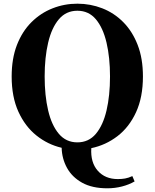

<svg xmlns="http://www.w3.org/2000/svg" viewBox="-20 -787 835 1037"><path d="M397.9 -18.1Q459 -18.1 497.8 -64.2Q536.6 -110.4 555.4 -190.7Q574.2 -271 574.2 -374Q574.2 -476.1 555.4 -556.4Q536.6 -636.7 497.8 -682.9Q459 -729 397.9 -729Q336.9 -729 297.9 -682.9Q258.8 -636.7 240 -556.4Q221.2 -476.1 221.2 -374Q221.2 -271 240 -190.7Q258.8 -110.4 297.9 -64.2Q336.9 -18.1 397.9 -18.1ZM560.1 230Q477.5 230 423.3 199.7Q369.1 169.4 341.8 119.6Q314.5 69.8 313 11.2Q237.8 -6.3 176.8 -55.2Q115.7 -104 79.3 -183.8Q43 -263.7 43 -374Q43 -470.7 71.5 -544.2Q100.1 -617.7 149.9 -667.2Q199.7 -716.8 263.7 -741.9Q327.6 -767.1 397.9 -767.1Q468.3 -767.1 532.2 -742.2Q596.2 -717.3 645.5 -667.7Q694.8 -618.2 723.4 -544.7Q752 -471.2 752 -374Q752 -261.7 714.8 -180.9Q677.7 -100.1 614.3 -51.5Q550.8 -2.9 473.1 13.2Q468.3 90.3 508.1 135.3Q547.9 180.2 616.2 180.2Q637.7 180.2 655.8 177Q673.8 173.8 694.8 164.1L707 192.9Q676.8 210.4 638.7 220.2Q600.6 230 560.1 230Z"/></svg>

Font: Source Han Serif TW Heavy
Style: Regular
Weight: 900
Designer: Ryoko NISHIZUKA Ë•øÂ°öÊ∂ºÂ≠ê (kana & ideographs); Frank Grie√ühammer (Latin, Greek & Cyrillic); Wenlong ZHANG Âº†ÊñáÈæô 
Foundry: Adobe
Version: Version 2.003;hotconv 1.1.1;makeotfexe 2.6.0